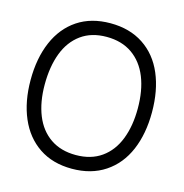

<svg xmlns="http://www.w3.org/2000/svg" viewBox="-101 -755 823 861"><g transform="rotate(15 310.0 -324.5)"><path d="M308.1 13.7Q218.8 13.7 155.5 -28.8Q92.3 -71.3 59.6 -147.5Q26.9 -223.6 26.9 -323.7Q26.9 -424.3 59.6 -500.7Q92.3 -577.1 155.5 -619.4Q218.8 -661.6 308.1 -661.6Q397.5 -661.6 461.4 -619.4Q525.4 -577.1 557.9 -500.7Q590.3 -424.3 590.3 -323.7Q590.3 -223.6 557.9 -147.5Q525.4 -71.3 461.4 -28.8Q397.5 13.7 308.1 13.7ZM309.1 -50.3Q379.4 -50.3 427.7 -84.5Q476.1 -118.7 500.2 -180.4Q524.4 -242.2 524.4 -323.7Q524.4 -406.7 499.8 -468.3Q475.1 -529.8 426.3 -564Q377.4 -598.1 307.1 -598.1Q236.8 -598.1 188.7 -563.2Q140.6 -528.3 116.9 -465.8Q93.3 -403.3 93.3 -319.8Q93.3 -238.8 117.9 -177.7Q142.6 -116.7 191.2 -83.5Q239.7 -50.3 309.1 -50.3Z"/></g></svg>

Font: Potro Sans Bangla
Style: Regular
Weight: 400
Designer: Jayed Ahsan Saad
Foundry: Codepotro
Version: Potro Sans Bangla;Version 0.996;CodepotroFonts;